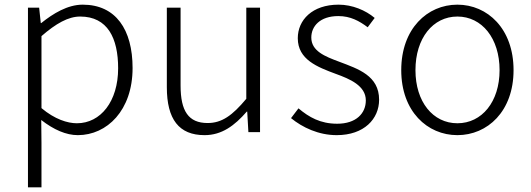

<svg xmlns="http://www.w3.org/2000/svg" viewBox="-20 -567 2280 824"><path d="M100 237H158V46L157 -52C211 -10 264 13 314 13C439 13 549 -93 549 -275C549 -440 477 -547 335 -547C270 -547 208 -509 157 -468H155L148 -534H100ZM310 -38C270 -38 215 -55 158 -103V-412C220 -466 273 -496 324 -496C442 -496 487 -403 487 -274C487 -132 412 -38 310 -38Z M858 13C932 13 987 -28 1039 -88H1041L1046 0H1096V-534H1037V-143C977 -71 932 -39 871 -39C789 -39 755 -90 755 -200V-534H696V-193C696 -55 748 13 858 13Z M1425 13C1543 13 1607 -57 1607 -139C1607 -242 1518 -271 1436 -302C1374 -325 1316 -348 1316 -406C1316 -454 1353 -498 1432 -498C1484 -498 1522 -477 1558 -450L1588 -490C1549 -523 1492 -547 1433 -547C1320 -547 1258 -481 1258 -403C1258 -311 1343 -279 1421 -250C1482 -228 1550 -199 1550 -136C1550 -81 1509 -36 1427 -36C1355 -36 1306 -64 1261 -102L1229 -60C1278 -20 1347 13 1425 13Z M1943 13C2072 13 2184 -89 2184 -266C2184 -444 2072 -547 1943 -547C1814 -547 1702 -444 1702 -266C1702 -89 1814 13 1943 13ZM1943 -38C1838 -38 1763 -130 1763 -266C1763 -403 1838 -496 1943 -496C2048 -496 2124 -403 2124 -266C2124 -130 2048 -38 1943 -38Z"/></svg>

Font: Noto Sans KR Light
Style: Regular
Weight: 300
Designer: Ryoko NISHIZUKA 西塚涼子 (kana, bopomofo & ideographs); Paul D. Hunt (Latin, Greek & Cyrillic); Sandoll Communications 산돌커뮤니
Foundry: Adobe
Version: Version 2.004;hotconv 1.0.118;makeotfexe 2.5.65603